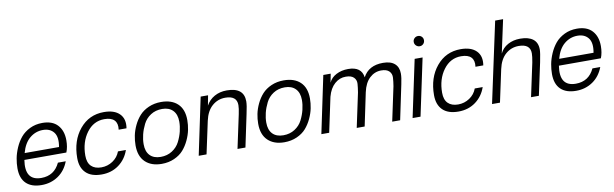

<svg xmlns="http://www.w3.org/2000/svg" viewBox="-47 -1216 5489 1716"><g transform="rotate(-10 2697.5 -358.0)"><path d="M325 -532Q416 -532 463 -480.5Q510 -429 510 -342Q510 -281 491 -234H110Q81 -49 232 -49Q350 -49 401 -158H472Q441 -76 375 -31Q309 14 224 14Q133 14 84.5 -33Q36 -80 36 -171Q36 -214 44.5 -260Q53 -306 74.5 -355.5Q96 -405 128 -443.5Q160 -482 211 -507Q262 -532 325 -532ZM123 -294H435Q451 -383 417.5 -426Q384 -469 319 -469Q252 -469 199.5 -425.5Q147 -382 123 -294Z M883 -532Q978 -532 1025 -484.5Q1072 -437 1058 -354H987Q995 -410 967 -439.5Q939 -469 876 -469Q778 -469 715.5 -384.5Q653 -300 653 -177Q653 -113 685.5 -81Q718 -49 777 -49Q834 -49 881 -80.5Q928 -112 947 -164H1019Q991 -83 925 -34.5Q859 14 769 14Q675 14 626.5 -33.5Q578 -81 578 -168Q578 -326 663 -429Q748 -532 883 -532Z M1184 -187Q1184 -120 1218.5 -84.5Q1253 -49 1316 -49Q1375 -49 1420 -78Q1465 -107 1488 -152.5Q1511 -198 1522 -243.5Q1533 -289 1533 -331Q1533 -397 1498 -433Q1463 -469 1401 -469Q1341 -469 1296.5 -440Q1252 -411 1229 -365Q1206 -319 1195 -274Q1184 -229 1184 -187ZM1111 -189Q1111 -233 1120 -277.5Q1129 -322 1151 -368.5Q1173 -415 1205.5 -451Q1238 -487 1289 -509.5Q1340 -532 1402 -532Q1498 -532 1552 -481Q1606 -430 1606 -332Q1606 -289 1597 -244Q1588 -199 1566 -152Q1544 -105 1512 -68.5Q1480 -32 1428.5 -9Q1377 14 1314 14Q1220 14 1165.5 -38Q1111 -90 1111 -189Z M1827 -518 1810 -427Q1837 -477 1886 -504.5Q1935 -532 1998 -532Q2154 -532 2154 -406Q2154 -370 2137 -294L2075 0H2003L2068 -304Q2079 -355 2079 -385Q2079 -470 1974 -470Q1906 -470 1855 -425.5Q1804 -381 1785 -294L1722 0H1651L1760 -518Z M2297 -187Q2297 -120 2331.5 -84.5Q2366 -49 2429 -49Q2488 -49 2533 -78Q2578 -107 2601 -152.5Q2624 -198 2635 -243.5Q2646 -289 2646 -331Q2646 -397 2611 -433Q2576 -469 2514 -469Q2454 -469 2409.5 -440Q2365 -411 2342 -365Q2319 -319 2308 -274Q2297 -229 2297 -187ZM2224 -189Q2224 -233 2233 -277.5Q2242 -322 2264 -368.5Q2286 -415 2318.5 -451Q2351 -487 2402 -509.5Q2453 -532 2515 -532Q2611 -532 2665 -481Q2719 -430 2719 -332Q2719 -289 2710 -244Q2701 -199 2679 -152Q2657 -105 2625 -68.5Q2593 -32 2541.5 -9Q2490 14 2427 14Q2333 14 2278.5 -38Q2224 -90 2224 -189Z M3100 -532Q3221 -532 3234 -433Q3286 -532 3416 -532Q3486 -532 3522 -500Q3558 -468 3558 -410Q3558 -373 3545 -314L3479 0H3407L3473 -310Q3480 -352 3482 -387Q3484 -422 3461 -445Q3438 -468 3389 -468Q3329 -468 3283.5 -425.5Q3238 -383 3220 -300L3157 0H3085L3151 -310Q3158 -352 3160.5 -387Q3163 -422 3140 -445Q3117 -468 3068 -468Q3012 -469 2967 -429.5Q2922 -390 2902 -315L2835 0H2764L2873 -518H2940L2925 -439Q2944 -482 2991.5 -507Q3039 -532 3100 -532Z M3774 -518 3664 0H3592L3702 -518ZM3720 -668Q3720 -687 3733.5 -700.5Q3747 -714 3767 -714Q3786 -714 3799.5 -701Q3813 -688 3813 -668Q3813 -648 3799.5 -634.5Q3786 -621 3767 -621Q3748 -621 3734 -634.5Q3720 -648 3720 -668Z M4121 -532Q4216 -532 4263 -484.5Q4310 -437 4296 -354H4225Q4233 -410 4205 -439.5Q4177 -469 4114 -469Q4016 -469 3953.5 -384.5Q3891 -300 3891 -177Q3891 -113 3923.5 -81Q3956 -49 4015 -49Q4072 -49 4119 -80.5Q4166 -112 4185 -164H4257Q4229 -83 4163 -34.5Q4097 14 4007 14Q3913 14 3864.5 -33.5Q3816 -81 3816 -168Q3816 -326 3901 -429Q3986 -532 4121 -532Z M4542 -730 4477 -429Q4500 -478 4549 -505Q4598 -532 4661 -532Q4737 -532 4777.5 -500.5Q4818 -469 4818 -406Q4818 -377 4801 -294L4738 0H4667L4732 -304Q4742 -357 4742 -385Q4742 -470 4637 -470Q4569 -470 4518 -425.5Q4467 -381 4448 -294L4385 0H4313L4470 -730Z M5176 -532Q5267 -532 5314 -480.5Q5361 -429 5361 -342Q5361 -281 5342 -234H4961Q4932 -49 5083 -49Q5201 -49 5252 -158H5323Q5292 -76 5226 -31Q5160 14 5075 14Q4984 14 4935.5 -33Q4887 -80 4887 -171Q4887 -214 4895.5 -260Q4904 -306 4925.5 -355.5Q4947 -405 4979 -443.5Q5011 -482 5062 -507Q5113 -532 5176 -532ZM4974 -294H5286Q5302 -383 5268.5 -426Q5235 -469 5170 -469Q5103 -469 5050.5 -425.5Q4998 -382 4974 -294Z"/></g></svg>

Font: Nacelle Light
Style: Italic
Weight: 300
Italic angle: -12°
Designer: Sora Sagano
Foundry: Sora Sagano
Version: Version 1.000;FEAKit 1.0